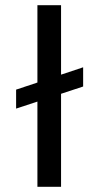

<svg xmlns="http://www.w3.org/2000/svg" viewBox="-20 -719 382 739"><path d="M42 -374 300 -460V-386L42 -301ZM124 0V-699H215V0Z"/></svg>

Font: Bricolage Grotesque 20pt
Style: Regular
Weight: 400
Version: Version 1.001;gftools[0.9.33.dev8+g029e19f]